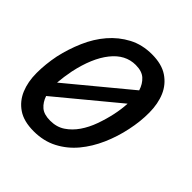

<svg xmlns="http://www.w3.org/2000/svg" viewBox="-190 -776 916 916"><g transform="rotate(45 268.0 -318.5)"><path d="M2.9 -318.8Q17.1 -382.8 43 -442.4Q68.8 -502 107.9 -547.4Q147 -592.8 199 -620.4Q251 -647.9 316.9 -647.9Q382.8 -647.9 423.8 -620.4Q464.8 -592.8 484.4 -547.4Q503.9 -502 504.4 -442.4Q504.9 -382.8 491.2 -318.8Q478 -254.9 451.9 -195.6Q425.8 -136.2 387.5 -90.1Q349.1 -43.9 296.6 -16.4Q244.1 11.2 176.8 11.2Q109.9 11.2 69.3 -16.4Q28.8 -43.9 9.5 -90.1Q-9.8 -136.2 -9.8 -195.6Q-9.8 -254.9 2.9 -318.8ZM104 -318.8Q95.2 -273.9 91.8 -231.9L395 -482.9Q384.8 -516.1 362.3 -536.6Q339.8 -557.1 297.9 -557.1Q228 -557.1 178 -494.1Q127.9 -431.2 104 -318.8ZM196.8 -80.1Q240.2 -80.1 271.7 -101.1Q303.2 -122.1 326.7 -156Q350.1 -189.9 365.5 -232.9Q380.9 -275.9 390.1 -318.8Q398.9 -359.9 400.9 -398.9L100.1 -149.9Q110.8 -118.2 132.8 -99.1Q154.8 -80.1 196.8 -80.1Z"/></g></svg>

Font: Anonymous Pro
Style: Bold Italic
Weight: 700
Italic angle: -12°
Monospace: yes
Designer: Mark Simonson
Version: Version 1.003